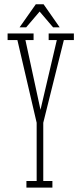

<svg xmlns="http://www.w3.org/2000/svg" viewBox="-20 -852 359 872"><path d="M100 0V-30H146.5V-294.5L59 -670H14.5V-700H132.5V-670H95.5L173.5 -309H153.5L238 -670H201V-700H315.5V-670H270L176.5 -294.5V-30H218V0ZM69 -728 142.5 -832.5H178L251 -728H221L160 -799.5L99 -728Z"/></svg>

Font: Imbue Thin 10pt Thin
Style: Regular
Weight: 250
Version: Version 1.102